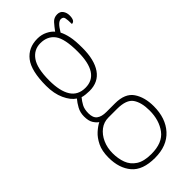

<svg xmlns="http://www.w3.org/2000/svg" viewBox="-254 -607 898 898"><g transform="rotate(-45 195.5 -157.5)"><path d="M186 242Q105 242 69 199.5Q33 157 33 87Q33 43 47.5 13.5Q62 -16 82 -34Q102 -52 120 -61Q108 -69 98 -85Q88 -101 88 -130Q88 -156 99.5 -177Q111 -198 124 -213Q99 -229 81.5 -267Q64 -305 64 -357Q64 -456 97.5 -499Q131 -542 191 -542Q218 -542 240 -531Q262 -520 273 -506Q287 -525 301 -541Q315 -557 337 -557Q356 -557 365.5 -543.5Q375 -530 375 -512Q375 -476 354 -476Q354 -504 351 -516.5Q348 -529 333 -529Q324 -529 313.5 -519.5Q303 -510 288 -485Q298 -466 304 -438Q310 -410 310 -362Q310 -283 280 -239.5Q250 -196 191 -196Q181 -196 166.5 -197.5Q152 -199 144 -202Q132 -188 122.5 -170.5Q113 -153 113 -126Q113 -96 129.5 -83.5Q146 -71 177 -71H234Q300 -71 326.5 -32Q353 7 353 67Q353 146 309.5 194Q266 242 186 242ZM188 -220Q282 -220 282 -365Q282 -451 257.5 -484Q233 -517 186 -517Q143 -517 117.5 -481Q92 -445 92 -364Q92 -294 115.5 -257Q139 -220 188 -220ZM187 217Q261 217 293 174Q325 131 325 67Q325 14 304.5 -16Q284 -46 222 -46H165Q135 -46 111.5 -28Q88 -10 74.5 20Q61 50 61 86Q61 122 72 151.5Q83 181 110.5 199Q138 217 187 217Z"/></g></svg>

Font: Noto Serif Khmer ExtraCondensed Thin
Style: Regular
Weight: 100
Width: 2
Designer: Danh Hong and the Monotype Design Team
Foundry: Monotype Imaging Inc.
Version: Version 2.004; ttfautohint (v1.8.4.7-5d5b)